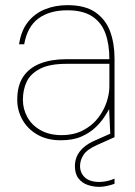

<svg xmlns="http://www.w3.org/2000/svg" viewBox="-20 -533 524 746"><path d="M216 12Q163 12 125 -10Q87 -32 67 -68Q47 -104 47 -145Q47 -201 70.5 -235.5Q94 -270 137 -286.5Q180 -303 237 -303H405Q405 -361 389.5 -403.5Q374 -446 338 -469.5Q302 -493 242 -493Q172 -493 129 -461Q86 -429 74 -361H54Q62 -414 88.5 -447.5Q115 -481 155 -497Q195 -513 242 -513Q311 -513 351 -485Q391 -457 408 -410.5Q425 -364 425 -306V0H409L404 -109Q398 -98 385 -78Q372 -58 350.5 -37.5Q329 -17 296.5 -2.5Q264 12 216 12ZM219 -8Q267 -8 302.5 -26.5Q338 -45 360.5 -74Q383 -103 394 -135.5Q405 -168 405 -197V-285H238Q173 -285 136 -266Q99 -247 84 -216Q69 -185 69 -145Q69 -109 86.5 -77.5Q104 -46 138 -27Q172 -8 219 -8ZM366 193Q344 193 322 186Q300 179 285.5 161Q271 143 271 112Q271 93 278.5 75Q286 57 304 40.5Q322 24 353 11L414 -16L425 0L358 30Q319 47 305 68Q291 89 291 112Q291 139 310 156.5Q329 174 366 174Q380 174 396 170.5Q412 167 425 161V181Q412 186 395.5 189.5Q379 193 366 193Z"/></svg>

Font: DM Sans 18pt Thin
Style: Regular
Weight: 250
Designer: Colophon Foundry, Jonny Pinhorn
Foundry: Colophon Foundry
Version: Version 4.004;gftools[0.9.30]